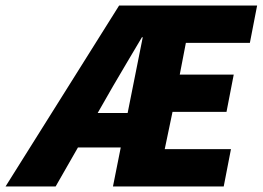

<svg xmlns="http://www.w3.org/2000/svg" viewBox="-56 -670 944 690"><path d="M-36 0 372 -650H868L842 -516H612L590 -402H784L758 -268H564L536 -134H774L748 0H350L457 -536H454Q427 -490 401.5 -447.5Q376 -405 350 -360L144 0ZM138 -140 164 -264H484L460 -140Z"/></svg>

Font: Source Sans 3 ExtraLight Black
Style: Italic
Weight: 900
Italic angle: -11°
Version: Version 3.052;hotconv 1.1.0;makeotfexe 2.6.0